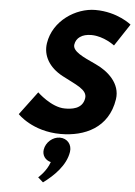

<svg xmlns="http://www.w3.org/2000/svg" viewBox="-72 -893 910 1297"><g transform="rotate(5 383.0 -244.5)"><path d="M522 -840C389 -840 238 -742 214.5 -588C201.3 -502 247.5 -425 339 -376C429.5 -327 513.4 -300 504.2 -240C492.4 -163 413.8 -159 372.8 -159C280.8 -159 185.1 -252 185.1 -252L66.9 -94C66.9 -94 167.2 15 360.2 15C521.2 15 681.8 -54 711.9 -251C728.4 -359 639.4 -437 553.3 -476C465.5 -516 392.5 -549 399.5 -595C406.4 -640 444.9 -669 508.9 -669C593.9 -669 667.1 -612 667.1 -612L766.1 -762C766.1 -762 672 -840 522 -840ZM357.4 40C309.4 40 263.3 80 255.6 130C249.5 170 273.7 201 310.4 210C288.4 275 234.5 320 234.5 320L269.8 351C340.7 299 419.4 223 433.6 130C441.3 80 407.4 40 357.4 40Z"/></g></svg>

Font: Sztylet
Style: BdObl
Weight: 700
Foundry: Cannot Into Space Fonts, PlusOne Fonts
Version: Version 0.12